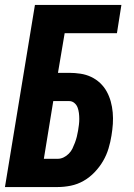

<svg xmlns="http://www.w3.org/2000/svg" viewBox="-20 -755 540 775"><path d="M0 0 121 -735H470L452 -621H241L214 -461H259Q282 -461 305 -457.5Q328 -454 348 -444.5Q368 -435 384 -420Q400 -405 410.5 -386Q421 -367 427 -345.5Q433 -324 435 -301Q437 -278 435.5 -255Q434 -232 430 -208Q426 -182 418 -155.5Q410 -129 396 -105Q382 -81 362 -60Q342 -39 317.5 -25Q293 -11 266 -5.5Q239 0 212 0ZM213 -114Q225 -114 236.5 -119.5Q248 -125 257.5 -134.5Q267 -144 272.5 -155.5Q278 -167 282.5 -179Q287 -191 290 -203Q293 -215 295 -227Q297 -239 298.5 -251Q300 -263 300 -275Q300 -287 298.5 -299Q297 -311 293 -321.5Q289 -332 280 -339.5Q271 -347 259 -347H195L157 -114Z"/></svg>

Font: Iosevka Heavy Oblique
Style: Regular
Weight: 900
Italic angle: -9°
Monospace: yes
Designer: Belleve Invis
Foundry: Belleve Invis
Version: Version 32.5.0; ttfautohint (v1.8.4)